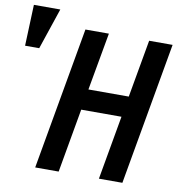

<svg xmlns="http://www.w3.org/2000/svg" viewBox="-213 -882 903 963"><g transform="rotate(10 238.0 -401.0)"><path d="M158 -725H277.5L225 -431.5H430.5L482.5 -725H602L474 0H354.5L412 -325.5H207L149.5 0H30ZM16.5 -802 -54 -592.5H-126L-118 -802Z"/></g></svg>

Font: JuliaMono SemiBoldItalic
Style: Regular
Weight: 600
Italic angle: -9°
Monospace: yes
Designer: cormullion
Foundry: corm
Version: Version 0.049; ttfautohint (v1.8.4)